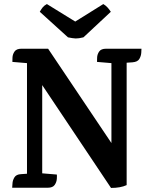

<svg xmlns="http://www.w3.org/2000/svg" viewBox="-20 -925 734 946"><path d="M503 -685H677Q677 -680 676 -664.5Q675 -649 666.5 -634.5Q658 -620 633 -618L604 -616V-13Q574 1 527 1L157 -552L188 -561V-71L260 -65Q261 -60 260 -44Q259 -28 249.5 -14Q240 0 215 0H40Q41 -5 41.5 -20.5Q42 -36 51 -51Q60 -66 84 -67L113 -69V-614L41 -620Q41 -625 41.5 -641Q42 -657 51.5 -671Q61 -685 86 -685H217L554 -183L529 -174V-614L458 -620Q458 -625 458.5 -641Q459 -657 468.5 -671Q478 -685 503 -685ZM391 -741 526 -867Q519 -878 510 -888Q501 -898 489 -905L303 -789H399L211 -905Q198 -898 191 -889.5Q184 -881 176 -867L315 -741Q339 -736 353 -735.5Q367 -735 391 -741Z"/></svg>

Font: Karma Variable Light
Style: Regular
Weight: 300
Designer: Joana Correia
Foundry: Indian Type Foundry
Version: Version 3.000